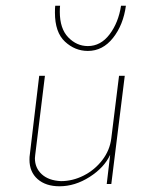

<svg xmlns="http://www.w3.org/2000/svg" viewBox="-20 -643 527 671"><path d="M416 -378 369 0H353L365 -102Q344 -57 293 -24.5Q242 8 188 8Q140 8 111.5 -17Q83 -42 83 -85Q83 -96 84 -101L117 -378H137L103 -101L102 -90Q102 -56 126 -34Q150 -12 193 -10Q234 -10 272.5 -29.5Q311 -49 337.5 -83.5Q364 -118 369 -160L396 -378ZM287 -465Q242 -465 207 -497.5Q172 -530 172 -599Q172 -615 173 -623H190Q189 -616 189 -602Q189 -543 218.5 -512.5Q248 -482 287 -482Q332 -482 363 -523Q394 -564 403 -623H420Q411 -556 375 -510.5Q339 -465 287 -465Z"/></svg>

Font: Josefin Sans Thin
Style: Italic
Weight: 200
Italic angle: -7°
Designer: Santiago Orozco
Foundry: Typemade
Version: Version 2.000